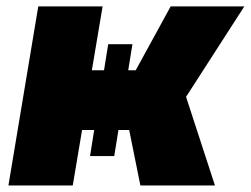

<svg xmlns="http://www.w3.org/2000/svg" viewBox="-20 -565 764 585"><path d="M5.7 0 96.6 -545.5H292.6L259.9 -350.9H296.9L309.7 -430.4H383.5L370.7 -350.9H393.5L500 -545.5H724.4L546.9 -269.9L634.9 0H407.7L373.6 -169H340.9L328.1 -89.5H254.3L267 -169H230.1L201.7 0Z"/></svg>

Font: Inter UI Black
Style: Italic
Weight: 900
Italic angle: -9.39999°
Designer: Rasmus Andersson
Foundry: rsms
Version: 3.2;8d6f07862